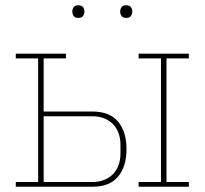

<svg xmlns="http://www.w3.org/2000/svg" viewBox="-20 -710 778 730"><path d="M40 -18H125V-488H40V-506H231V-488H146V-286H331Q397 -286 429 -247.5Q461 -209 461 -143Q461 -77 429 -38.5Q397 0 331 0H40ZM507 -18H592V-488H507V-506H698V-488H613V-18H698V0H507ZM331 -18Q358 -18 378.5 -27Q399 -36 412 -50.5Q425 -65 431.5 -84.5Q438 -104 438 -125V-161Q438 -182 431.5 -201.5Q425 -221 412 -235.5Q399 -250 378.5 -259Q358 -268 331 -268H146V-18ZM278 -642Q265 -642 260 -649.5Q255 -657 255 -665V-667Q255 -675 260 -682.5Q265 -690 278 -690Q291 -690 296 -682.5Q301 -675 301 -667V-665Q301 -657 296 -649.5Q291 -642 278 -642ZM460 -642Q447 -642 442 -649.5Q437 -657 437 -665V-667Q437 -675 442 -682.5Q447 -690 460 -690Q473 -690 478 -682.5Q483 -675 483 -667V-665Q483 -657 478 -649.5Q473 -642 460 -642Z"/></svg>

Font: IBM Plex Serif Thin
Style: Regular
Weight: 100
Designer: Mike Abbink, Paul van der Laan, Pieter van Rosmalen
Foundry: Bold Monday
Version: Version 3.001